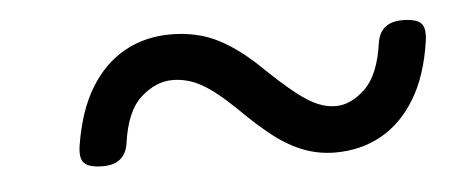

<svg xmlns="http://www.w3.org/2000/svg" viewBox="-31 -610 824 349"><g transform="rotate(-5 381.5 -436.0)"><path d="M569 -316Q539 -316 511.5 -326.5Q484 -337 457 -358Q430 -379 399 -410Q364 -444 338.5 -458.5Q313 -473 285 -473Q255 -473 227.5 -448.5Q200 -424 192 -365Q186 -328 146 -328Q121 -328 112 -337Q103 -346 107 -370Q117 -432 142 -473Q167 -514 204.5 -535Q242 -556 289 -556Q338 -556 376.5 -536Q415 -516 455 -476Q499 -434 525.5 -417Q552 -400 577 -400Q605 -400 631 -425Q657 -450 665 -508Q671 -545 711 -545Q736 -545 745 -536Q754 -527 750 -502Q741 -441 716 -399.5Q691 -358 653.5 -337Q616 -316 569 -316Z"/></g></svg>

Font: Playwrite DE SAS
Style: Regular
Weight: 400
Designer: Veronika Burian, José Scaglione
Foundry: TypeTogether
Version: Version 1.002